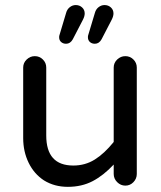

<svg xmlns="http://www.w3.org/2000/svg" viewBox="-20 -725 635 756"><path d="M153.3 -14.6Q114.3 -40 92.8 -84Q71.3 -127.9 71.3 -181.6V-459Q71.3 -477.5 85 -490.7Q98.6 -503.9 117.2 -503.9Q135.7 -503.9 148.9 -490.7Q162.1 -477.5 162.1 -459V-191.4Q162.1 -73.2 268.6 -73.2Q315.4 -73.2 353 -96.7Q390.6 -120.1 427.7 -166V-459Q427.7 -477.5 441.4 -490.7Q455.1 -503.9 473.6 -503.9Q492.2 -503.9 505.4 -490.7Q518.6 -477.5 518.6 -459V-40Q518.6 -21.5 505.4 -7.8Q492.2 5.9 473.6 5.9Q455.1 5.9 441.4 -7.8Q427.7 -21.5 427.7 -40V-77.1Q387.7 -34.2 344.7 -11.7Q301.8 10.7 247.1 10.7Q194.3 10.7 153.3 -14.6ZM213.9 -585.9 240.2 -673.8Q244.1 -688.5 254.9 -696.8Q265.6 -705.1 278.3 -705.1Q293 -705.1 303.2 -695.8Q313.5 -686.5 313.5 -671.9Q313.5 -661.1 306.6 -647.5L266.6 -570.3Q256.8 -552.7 240.2 -552.7Q228.5 -552.7 220.7 -559.6Q212.9 -566.4 212.9 -578.1Q212.9 -584 213.9 -585.9ZM327.1 -585.9 353.5 -673.8Q357.4 -688.5 368.2 -696.8Q378.9 -705.1 391.6 -705.1Q406.2 -705.1 416.5 -695.8Q426.8 -686.5 426.8 -671.9Q426.8 -661.1 419.9 -647.5L379.9 -570.3Q370.1 -552.7 353.5 -552.7Q341.8 -552.7 334 -559.6Q326.2 -566.4 326.2 -578.1Q326.2 -584 327.1 -585.9Z"/></svg>

Font: jf-openhuninn-2.0
Style: Regular
Weight: 400
Designer: [Kosugi Maru]
Designed by MOTOYA      

[Varela Round]
Joe Prince (Latin component); Avraham Cornfeld (Hebrew component)
Foundry: justfont CO.,LTD.
Version: 2.0